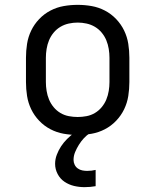

<svg xmlns="http://www.w3.org/2000/svg" viewBox="-20 -548 640 791"><path d="M300 8Q271 8 242.5 3Q214 -2 188 -15.5Q162 -29 141.5 -50.5Q121 -72 108.5 -98Q96 -124 91.5 -152.5Q87 -181 87 -210V-310Q87 -339 91.5 -367.5Q96 -396 108.5 -422Q121 -448 141.5 -469.5Q162 -491 188 -504.5Q214 -518 242.5 -523Q271 -528 300 -528Q329 -528 357.5 -523Q386 -518 412 -504.5Q438 -491 458.5 -469.5Q479 -448 491.5 -422Q504 -396 508.5 -367.5Q513 -339 513 -310V-210Q513 -181 508.5 -152.5Q504 -124 491.5 -98Q479 -72 458.5 -50.5Q438 -29 412 -15.5Q386 -2 357.5 3Q329 8 300 8ZM300 -66Q318 -66 336.5 -69.5Q355 -73 371 -82.5Q387 -92 399 -106.5Q411 -121 418 -138Q425 -155 428 -173.5Q431 -192 431 -210V-310Q431 -328 428 -346.5Q425 -365 418 -382Q411 -399 399 -413.5Q387 -428 371 -437.5Q355 -447 336.5 -451Q318 -455 300 -455Q282 -455 263.5 -451Q245 -447 229 -437.5Q213 -428 201 -413.5Q189 -399 182 -382Q175 -365 172 -346.5Q169 -328 169 -310V-210Q169 -192 172 -173.5Q175 -155 182 -138Q189 -121 201 -106.5Q213 -92 229 -82.5Q245 -73 263.5 -69.5Q282 -66 300 -66ZM328 223Q306 223 285 218Q264 213 246 201Q228 189 217.5 169Q207 149 207 127Q207 108 214 89.5Q221 71 231.5 55Q242 39 256 25Q270 11 285 0L297 -8H351V0Q337 9 325.5 21.5Q314 34 305 48.5Q296 63 289.5 78.5Q283 94 283 111Q283 121 287.5 130.5Q292 140 300.5 146Q309 152 319 154Q329 156 339 156Q348 156 357 155Q366 154 374 152V219Q363 221 351.5 222Q340 223 328 223Z"/></svg>

Font: Iosevka Plex Etoile
Style: Regular
Weight: 400
Designer: Belleve Invis
Foundry: Belleve Invis
Version: Version 25.1.1; ttfautohint (v1.8.4)